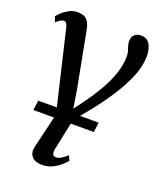

<svg xmlns="http://www.w3.org/2000/svg" viewBox="-149 -664 852 1011"><g transform="rotate(20 277.0 -158.0)"><path d="M309 -145.5Q338.5 -186 367 -234.5Q395.5 -283 414 -335.2Q432.5 -387.5 432.5 -439Q432.5 -457.5 424.5 -478.5Q416.5 -499.5 416.5 -517Q416.5 -541 430.2 -553.8Q444 -566.5 468 -566.5Q499.5 -566.5 515.5 -540.5Q531.5 -514.5 531.5 -473Q531.5 -418 505.8 -356.2Q480 -294.5 439.2 -232.2Q398.5 -170 353.5 -113.5Q334.5 -90.5 316 -67.8Q297.5 -45 281 -25L244.5 148.5Q236 190 263 190Q277 190 291.5 181.2Q306 172.5 324 156L337 182.5Q332 189.5 314.2 206.5Q296.5 223.5 269 238Q241.5 252.5 207.5 252.5Q168.5 252.5 150.5 232Q132.5 211.5 139.5 178L187 -22L81.5 -468.5Q77 -486.5 71.8 -493.2Q66.5 -500 58.5 -500Q50.5 -500 41 -495.2Q31.5 -490.5 16 -476L4.5 -506Q8.5 -512 23.5 -526.8Q38.5 -541.5 61.2 -554.5Q84 -567.5 111 -567.5Q148 -567.5 163.8 -549Q179.5 -530.5 185.5 -500.5L247.5 -174.5L262 -81.5ZM66.5 -3.5 74.5 -58.5H413L405.5 -3.5Z"/></g></svg>

Font: Merriweather
Style: Italic
Weight: 400
Italic angle: -7.8°
Designer: Eben Sorkin
Foundry: Eben Sorkin
Version: Version 2.100